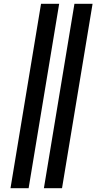

<svg xmlns="http://www.w3.org/2000/svg" viewBox="-20 -843 540 1006"><path d="M210 143 370 -823H465L305 143ZM35 143 195 -823H290L130 143Z"/></svg>

Font: Iosevka Slab Heavy
Style: Italic
Weight: 900
Italic angle: -9°
Monospace: yes
Designer: Belleve Invis
Foundry: Belleve Invis
Version: Version 11.1.0; ttfautohint (v1.8.3)